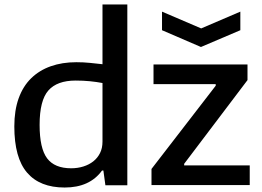

<svg xmlns="http://www.w3.org/2000/svg" viewBox="-20 -828 1173 858"><path d="M298 -76Q327 -76 352.5 -84Q378 -92 397 -107Q416 -122 427 -144Q438 -166 438 -195V-457Q412 -462 382 -465Q352 -468 318 -468Q235 -468 196 -423.5Q157 -379 157 -270Q157 -165 190.5 -120.5Q224 -76 298 -76ZM269 10Q158 10 101 -56.5Q44 -123 44 -263Q44 -335 63.5 -389Q83 -443 119.5 -478.5Q156 -514 207 -532Q258 -550 321 -550Q353 -550 382 -547Q411 -544 438 -541V-808H549V0H451L442 -66H436Q381 10 269 10ZM657 -73 944 -445V-452H666V-540H1086V-470L803 -96V-89H1096V-1H657ZM704 -776 879 -701 1054 -776V-693L878 -618L704 -693Z"/></svg>

Font: EncodeSans
Style: Medium
Weight: 500
Designer: Pablo Impallari, Andres Torresi
Foundry: Pablo Impallari, Andres Torresi
Version: Version 1.000; ttfautohint (v1.4.1)